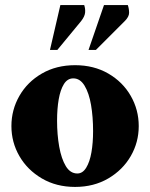

<svg xmlns="http://www.w3.org/2000/svg" viewBox="-20 -727 592 757"><path d="M276 10Q202 10 145 -23.5Q88 -57 56.5 -111.5Q25 -166 25 -230Q25 -294 56.5 -349Q88 -404 145 -437Q202 -470 276 -470Q350 -470 407 -437Q464 -404 495.5 -349Q527 -294 527 -230Q527 -166 495.5 -111.5Q464 -57 407 -23.5Q350 10 276 10ZM285 -43Q306 -43 320 -66Q334 -89 340.5 -126.5Q347 -164 347 -210Q347 -266 339 -313Q331 -360 313.5 -389Q296 -418 269 -418Q246 -418 232 -395.5Q218 -373 211.5 -335.5Q205 -298 205 -251Q205 -196 213.5 -148.5Q222 -101 239.5 -72Q257 -43 285 -43ZM177 -530 218 -707H312Q317 -692 315.5 -677Q314 -662 300 -644L206 -530ZM329 -530 390 -707H484Q489 -692 489 -676.5Q489 -661 472 -644L358 -530Z"/></svg>

Font: Spectral ExtraBold
Style: Regular
Weight: 800
Designer: Jean-Baptiste Levee
Foundry: Production Type
Version: Version 2.001